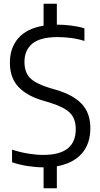

<svg xmlns="http://www.w3.org/2000/svg" viewBox="-20 -880 532 1020"><path d="M210 9Q171.5 9 127.5 2.2Q83.5 -4.5 44 -18V-85Q87 -71 129.8 -64Q172.5 -57 210.5 -57Q382.5 -57 382.5 -193.5Q382.5 -250.5 350.8 -281.2Q319 -312 244 -335L207 -346Q122 -371 77.2 -419.2Q32.5 -467.5 32.5 -546.5Q32.5 -626 77.5 -677.5Q122.5 -729 211.5 -743.5V-860H282V-749H284Q321 -749 359.5 -744Q398 -739 428.5 -729.5V-662.5Q394 -673.5 358 -678.2Q322 -683 287 -683Q194.5 -683 152.2 -648.5Q110 -614 110 -551.5Q110 -496.5 139.2 -466.2Q168.5 -436 240 -414L277 -403Q368.5 -376.5 414.2 -328Q460 -279.5 460 -199Q460 -115.5 414 -63.8Q368 -12 282 3.5V120H211.5V9Z"/></svg>

Font: Encode Sans Semi Condensed
Style: Regular
Weight: 400
Width: 4
Designer: Multiple Designers
Foundry: Impallari Type
Version: Version 3.000; ttfautohint (v1.8.3) -l 8 -r 50 -G 200 -x 14 